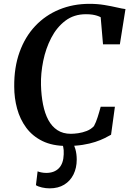

<svg xmlns="http://www.w3.org/2000/svg" viewBox="-20 -772 690 1026"><path d="M337 8Q260.5 8 207 -18.2Q153.5 -44.5 120.2 -89.5Q87 -134.5 71.5 -191.2Q56 -248 56 -309Q55 -411.5 84.5 -493.5Q114 -575.5 168.2 -633Q222.5 -690.5 296.5 -721Q370.5 -751.5 458 -751.5Q501 -751.5 538.5 -745.2Q576 -739 604.8 -732.2Q633.5 -725.5 650.5 -723.5L620.5 -535H530.5L518 -680Q509.5 -684.5 498.8 -688Q488 -691.5 473.5 -693.8Q459 -696 439 -696Q375 -696 329 -661Q283 -626 253.8 -569.5Q224.5 -513 211 -446.5Q197.5 -380 199 -318Q200.5 -261.5 210 -213.8Q219.5 -166 238.2 -131Q257 -96 286.8 -76.5Q316.5 -57 358.5 -57Q375.5 -57 398.2 -60.2Q421 -63.5 443.5 -72.2Q466 -81 482 -98Q487.5 -108 492.5 -120.2Q497.5 -132.5 501.8 -146Q506 -159.5 510.2 -173.5Q514.5 -187.5 518 -201.5H594L573.5 -52Q559.5 -44 538.5 -33.5Q517.5 -23 488.5 -13.5Q459.5 -4 422 2Q384.5 8 337 8ZM339.5 -15 367 -13Q376 0.5 383 25.8Q390 51 390 81Q390 125 372.8 160Q355.5 195 323.2 214.8Q291 234.5 245 234.5Q225 234.5 204.2 229.8Q183.5 225 172 217.5L181 143.5Q187 146.5 200.2 149.2Q213.5 152 227 152Q270 152 294.5 127Q319 102 320.5 52.5Q321.5 28 317.8 13Q314 -2 310.5 -13Z"/></svg>

Font: Merriweather 20pt SemiBold
Style: Italic
Weight: 600
Italic angle: -7.8°
Version: Version 2.101